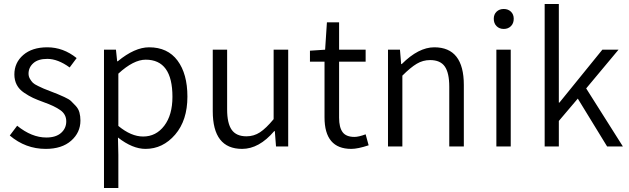

<svg xmlns="http://www.w3.org/2000/svg" viewBox="-20 -734 3151 962"><path d="M209 12Q108 12 29 -55L66 -104Q139 -45 212 -45Q260 -45 286 -68Q312 -91 312 -126Q312 -161 282.5 -182Q253 -203 199 -222Q166 -234 145.5 -243.5Q125 -253 100.5 -269.5Q76 -286 64 -309Q52 -332 52 -361Q52 -420 96.5 -458.5Q141 -497 217 -497Q297 -497 364 -443L329 -396Q270 -439 217 -439Q171 -439 147 -417.5Q123 -396 123 -365Q123 -351 130 -339Q137 -327 144.5 -319.5Q152 -312 171 -303Q190 -294 199 -290Q208 -286 232 -277Q260 -266 269 -262.5Q278 -259 302 -248Q326 -237 335.5 -228Q345 -219 359 -204Q373 -189 378 -170.5Q383 -152 383 -130Q383 -70 336.5 -29Q290 12 209 12Z M501 208V-485H561L567 -427H570Q655 -497 727 -497Q820 -497 869.5 -430.5Q919 -364 919 -250Q919 -131 857.5 -59.5Q796 12 709 12Q644 12 571 -45L573 41V208ZM697 -50Q762 -50 803 -104Q844 -158 844 -249Q844 -435 710 -435Q649 -435 573 -365V-103Q637 -50 697 -50Z M1193 12Q1046 12 1046 -177V-485H1118V-186Q1118 -116 1141 -83.5Q1164 -51 1215 -51Q1252 -51 1282.5 -71Q1313 -91 1351 -137V-485H1424V0H1363L1357 -77H1354Q1278 12 1193 12Z M1740 12Q1606 12 1606 -146V-425H1533V-480L1609 -485L1618 -622H1679V-485H1812V-425H1679V-144Q1679 -96 1696.5 -72Q1714 -48 1756 -48Q1777 -48 1812 -61L1827 -6Q1773 12 1740 12Z M1924 0V-485H1984L1990 -413H1993Q2077 -497 2156 -497Q2304 -497 2304 -308V0H2231V-299Q2231 -369 2208.5 -401Q2186 -433 2135 -433Q2099 -433 2068 -414.5Q2037 -396 1996 -355V0Z M2454 -640Q2454 -662 2468 -675.5Q2482 -689 2504 -689Q2526 -689 2540 -675.5Q2554 -662 2554 -640Q2554 -617 2540 -603Q2526 -589 2504 -589Q2482 -589 2468 -603Q2454 -617 2454 -640ZM2467 0V-485H2539V0Z M2709 0V-714H2780V-220H2783L2998 -485H3079L2917 -291L3101 0H3022L2875 -240L2780 -128V0Z"/></svg>

Font: Assistant
Style: Regular
Weight: 400
Designer: Hebrew By Ben Nathan, Latin by Paul Hunt
Version: Version 2.001;PS 002.001;hotconv 1.0.88;makeotf.lib2.5.64775